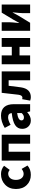

<svg xmlns="http://www.w3.org/2000/svg" viewBox="1583 -2206 637 3843"><g transform="rotate(-90 1901.5 -284.5)"><path d="M122 -65Q40 -146 40 -284Q40 -421 130 -504Q214 -583 339 -583Q434 -583 505 -522L422 -408Q385 -439 349 -439Q291 -439 256 -397Q222 -355 222 -284Q222 -214 256 -172Q290 -130 343 -130Q392 -130 442 -170L510 -53Q435 14 323 14Q200 14 122 -65Z M609 -569H1126V0H948V-430H786V0H609Z M1289 -37Q1244 -85 1244 -159Q1244 -250 1319 -300Q1394 -350 1560 -368Q1554 -441 1474 -441Q1414 -441 1325 -391L1263 -508Q1388 -583 1508 -583Q1738 -583 1738 -323V0H1593L1580 -57H1576Q1497 14 1413 14Q1336 14 1289 -37ZM1560 -169V-260Q1413 -240 1413 -173Q1413 -124 1474 -124Q1518 -124 1560 -169Z M1809 1 1838 -159Q1861 -154 1867 -154Q1916 -154 1927 -235Q1935 -298 1946 -402L1965 -569H2394V0H2216V-430H2106Q2079 -213 2075 -185Q2045 14 1879 14Q1845 14 1809 1Z M2537 -569H2714V-367H2885V-569H3063V0H2885V-212H2714V0H2537Z M3206 -569H3378V-421Q3378 -378 3362 -220H3366L3399 -280Q3422 -321 3431 -339L3570 -569H3732V0H3560V-148Q3560 -189 3576 -349H3572L3507 -230L3367 0H3206Z"/></g></svg>

Font: Source Han Sans CN Heavy
Style: Bold
Weight: 900
Designer: Ryoko NISHIZUKA (kana & ideographs); Paul D. Hunt (Latin, Greek & Cyrillic); Wenlong ZHANG (bopomofo); Sandoll Communica
Foundry: Adobe Systems Incorporated
Version: Version 1.000;PS 1;hotconv 1.0.78;makeotf.lib2.5.61930